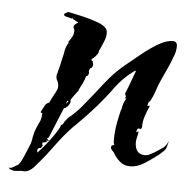

<svg xmlns="http://www.w3.org/2000/svg" viewBox="-74 -469 502 514"><g transform="rotate(5 177.0 -212.0)"><path d="M-20 6Q-21 5 -23 5Q-24 4 -27 4Q-28 3 -30 2Q-32 1 -34 -1H-27Q-25 -2 -22.5 -3Q-20 -4 -19 -5Q-13 -9 -10 -10Q-5 -13 0.5 -24.5Q6 -36 11.5 -49.5Q17 -63 20 -70L23 -82Q23 -87 25 -93Q27 -104 31.5 -114Q36 -124 41 -135Q41 -135 43 -144Q43 -152 44 -154Q43 -154 43 -155H41Q40 -155 39 -156Q39 -157 40 -158V-159L48 -174Q52 -182 60 -184Q63 -192 71.5 -207Q80 -222 80 -228Q80 -236 77 -243Q73 -248 73 -257Q73 -259 73.5 -261Q74 -263 75 -265Q76 -267 76 -269.5Q76 -272 77 -274Q78 -276 80 -285Q82 -294 84 -303.5Q86 -313 87 -316Q90 -339 98 -348L96 -350Q101 -356 105.5 -364Q110 -372 110 -380Q110 -384 109 -386Q107 -388 107 -391Q107 -396 111 -399Q115 -402 118 -404V-405Q112 -407 110 -409Q107 -412 103 -412V-416Q103 -417 102.5 -415.5Q102 -414 101 -414Q102 -414 101 -413L98 -414Q96 -415 94.5 -415Q93 -415 91 -416Q89 -416 87 -416.5Q85 -417 83 -418Q79 -419 79 -423Q79 -425 84 -427.5Q89 -430 91 -430Q106 -427 127.5 -422Q149 -417 168.5 -410Q188 -403 194 -394Q196 -391 196.5 -387.5Q197 -384 197 -381Q197 -372 192 -360L183 -339Q180 -335 180 -331Q180 -327 173.5 -319.5Q167 -312 162 -310Q163 -309 163 -308.5Q163 -308 163 -308Q163 -306 164 -305Q168 -305 166 -302Q168 -300 168 -296Q168 -293 166.5 -289.5Q165 -286 161 -285Q160 -284 160 -283Q158 -279 158 -276V-275H159Q159 -264 152 -263Q150 -255 145 -244Q138 -231 135 -224V-223Q135 -220 133 -220L131 -218Q130 -215 126 -211Q125 -209 123.5 -207.5Q122 -206 121 -204Q119 -201 117 -198Q115 -195 117 -190H116V-189Q116 -186 115 -186Q113 -182 109.5 -178Q106 -174 100 -172L68 -94Q67 -90 62 -88L68 -82H60L64 -78H59L58 -77H56Q55 -76 51 -76V-70L53 -69L49 -62L48 -61H45Q41 -59 41 -59Q39 -57 39 -55Q39 -49 40 -48Q44 -52 53.5 -63Q63 -74 73 -87.5Q83 -101 90 -112.5Q97 -124 96 -127Q101 -127 105 -137Q108 -140 110 -143Q111 -145 114 -148Q134 -164 150 -183.5Q166 -203 182 -223Q197 -243 214 -263Q231 -283 254 -302Q271 -316 292.5 -333.5Q314 -351 336 -364Q358 -377 375 -377Q387 -377 387 -364Q387 -359 386 -352.5Q385 -346 383 -341Q377 -324 369 -306Q361 -288 353 -271Q346 -256 342 -243Q337 -227 330 -214Q328 -211 326.5 -209.5Q325 -208 324 -207Q324 -206 323.5 -203.5Q323 -201 322 -198L329 -199Q322 -183 317.5 -169.5Q313 -156 313 -141Q313 -138 311 -136V-135Q306 -135 305 -136Q303 -136 301 -134Q300 -133 300 -130Q299 -129 299 -127.5Q299 -126 298 -125L305 -128Q304 -119 302 -112Q301 -108 300.5 -105Q300 -102 300 -98Q300 -84 306.5 -75Q313 -66 328 -66Q331 -66 332 -67H335Q339 -69 346 -72.5Q353 -76 360 -81Q368 -86 375 -91Q382 -96 388 -110Q384 -92 381.5 -87.5Q379 -83 365 -71Q351 -60 330.5 -46.5Q310 -33 290 -33Q273 -33 261.5 -43.5Q250 -54 243 -67L239 -71Q235 -75 235 -79Q235 -81 236 -82V-84L242 -86L243 -87Q242 -89 241.5 -91Q241 -93 241 -95V-102Q241 -122 244.5 -142Q248 -162 253 -182H254Q256 -199 263 -210L265 -213H260L263 -217L260 -226Q262 -230 267.5 -244.5Q273 -259 278 -273Q283 -287 284 -289Q280 -289 277 -286Q250 -266 230 -239Q220 -225 209.5 -212Q199 -199 188 -186Q166 -161 141 -136Q128 -124 117 -111.5Q106 -99 95 -85L65 -45Q50 -26 33 -7Q21 5 9 5Q3 4 -3.5 5Q-10 6 -17 6ZM105 -185Q107 -190 111 -190L108 -194Q107 -192 106 -189.5Q105 -187 104 -185Z"/></g></svg>

Font: Water Brush
Style: Regular
Weight: 400
Designer: Robert E. Leuschke
Foundry: Robert E. Leuschke
Version: Version 1.010; ttfautohint (v1.8.4.7-5d5b)